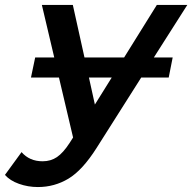

<svg xmlns="http://www.w3.org/2000/svg" viewBox="-120 -554 776 775"><path d="M33 201Q-7 201 -43.5 188Q-80 175 -100 152L-33 60Q-1 97 52 97Q85 97 110 80Q135 63 161 23L175 1L118 -241H5L22 -322H99L49 -534H174L221 -322H381L513 -534H636L501 -322H577L561 -241H450L270 43Q213 133 156.5 167Q100 201 33 201ZM331 -241H239L263 -132Z"/></svg>

Font: Montserrat SemiBold
Style: Italic
Weight: 600
Italic angle: -11.3°
Designer: Julieta Ulanovsky
Foundry: Julieta Ulanovsky
Version: Version 9.000; ttfautohint (v1.8.4.7-5d5b)